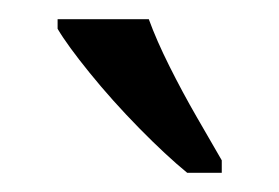

<svg xmlns="http://www.w3.org/2000/svg" viewBox="-20 -786 291 200"><path d="M175 -606Q153 -624 125 -652.5Q97 -681 73.5 -710Q50 -739 40 -756V-766H135Q143 -744 156.5 -717Q170 -690 185 -664Q200 -638 211 -619V-606Z"/></svg>

Font: Noto Serif Tamil ExtraCondensed
Style: Regular
Weight: 400
Width: 2
Designer: Indian Type Foundry, Tom Grace, and the Monotype Design Team
Foundry: Monotype Imaging Inc.
Version: Version 2.004; ttfautohint (v1.8.4.7-5d5b)